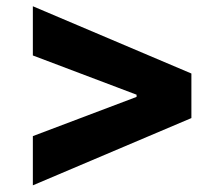

<svg xmlns="http://www.w3.org/2000/svg" viewBox="-20 -585 702 602"><path d="M83 -3.9V-158.2L408.2 -281.2V-288.1L83 -411.1V-565.4L580.1 -354.5V-214.8Z"/></svg>

Font: Pretendard JP ExtraBold
Style: Regular
Weight: 800
Designer: Base glyphs from Inter by Rasmus Andersson; Hangeul glyphs from Noto Sans CJK(Source Han Sans) by Jang Soo-young and Kan
Foundry: Kil Hyung-jin
Version: Version 1.309